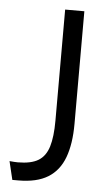

<svg xmlns="http://www.w3.org/2000/svg" viewBox="-50 -694 408 737"><g transform="rotate(5 154.0 -325.5)"><path d="M26 9 9 -62Q18 -61 27.5 -60.5Q37 -60 41 -60Q92 -60 120 -77Q148 -94 159.5 -132Q171 -170 171 -232V-660H245V-226Q245 -149 225.5 -96.5Q206 -44 163 -17.5Q120 9 49 9Q43 9 38 9Q33 9 26 9Z"/></g></svg>

Font: Bricolage Grotesque 72pt Light
Style: Regular
Weight: 300
Designer: Mathieu Triay
Foundry: Atelier Triay
Version: Version 1.001;gftools[0.9.33.dev8+g029e19f]